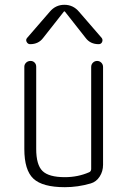

<svg xmlns="http://www.w3.org/2000/svg" viewBox="-20 -775 540 805"><path d="M252 9.8Q158.2 9.8 120.1 -25.9Q82 -61.5 82 -150.4V-495.1Q82 -504.9 89.4 -512.2Q96.7 -519.5 108.4 -519.5Q118.2 -519.5 125 -512.7Q131.8 -505.9 131.8 -495.1V-150.4Q131.8 -84 158.2 -58.1Q184.6 -32.2 252 -32.2Q306.6 -32.2 353.5 -52.7Q361.3 -55.7 362.3 -65.4V-494.1Q362.3 -504.9 369.6 -512.2Q377 -519.5 387.2 -519.5Q397.5 -519.5 404.8 -512.2Q412.1 -504.9 412.1 -494.1V-84Q412.1 -56.6 397.9 -34.7Q383.8 -12.7 360.4 -5.9Q306.6 9.8 252 9.8ZM311.5 -725.6 406.2 -616.2Q412.1 -608.4 408.2 -599.1Q404.3 -589.8 393.6 -589.8Q358.4 -589.8 338.9 -616.2L252 -726.6Q251 -727.5 250 -727.5L248 -726.6L161.1 -616.2Q141.6 -589.8 106.4 -589.8Q96.7 -589.8 91.8 -599.1Q86.9 -608.4 93.8 -616.2L188.5 -725.6Q212.9 -754.9 250 -754.9Q287.1 -754.9 311.5 -725.6Z"/></svg>

Font: Rounded-X Mgen+ 1mn light
Style: Regular
Weight: 200
Designer: [Source Han Sans]
Ryoko NISHIZUKA  (kana & ideographs); Paul D. Hunt (Latin, Greek & Cyrillic); Wenlong ZHANG  (bopomofo
Version: Version 1.059.20150602